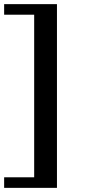

<svg xmlns="http://www.w3.org/2000/svg" viewBox="-29 -707 424 927"><path d="M-9 200H246V-687H-9V-636H136V149H-9Z"/></svg>

Font: Libertinus Serif Semibold
Style: Regular
Weight: 600
Designer: Philipp H. Poll, Khaled Hosny
Foundry: Caleb Maclennan
Version: Version 7.050;RELEASE